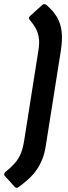

<svg xmlns="http://www.w3.org/2000/svg" viewBox="-30 -740 326 924"><path d="M41.6 160.1 -7.7 105.5Q-10.7 101.8 -9.8 97.1Q-9 92.4 -4 87.7Q22.7 66.1 40.6 46.1Q58.4 26 69.5 0.1Q80.5 -25.8 86.2 -62.8L154.4 -494.5Q160.8 -532.6 156.9 -558.1Q153.1 -583.7 141.8 -603.9Q130.4 -624.1 112.7 -645.1Q109 -649.7 109.5 -654.3Q110 -658.8 114.4 -662.8L174.1 -716.7Q178.1 -720.4 183.7 -720.1Q189.2 -719.7 193.2 -716.1Q226.2 -688.4 244.2 -657.5Q262.3 -626.6 266.7 -587.6Q271 -548.5 262.7 -495.3L190.4 -38.8Q185 -1.6 173.1 27.3Q161.3 56.2 144.7 79.4Q128.2 102.6 106.8 122Q85.4 141.3 61 159.4Q55.3 163.8 50.3 163.8Q45.3 163.8 41.6 160.1Z"/></svg>

Font: Sofia Sans Hairline
Style: Italic
Weight: 1
Italic angle: -9°
Designer: Botio Nikoltchev, Ani Petrova
Foundry: lettersoup
Version: Version 4.102